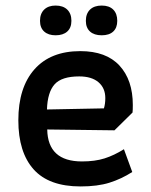

<svg xmlns="http://www.w3.org/2000/svg" viewBox="-20 -664 543 691"><path d="M124 -589Q124 -615 139 -629.5Q154 -644 180 -644Q207 -644 222 -629.5Q237 -615 237 -589Q237 -564 222 -550.5Q207 -537 180 -537Q154 -537 139 -550.5Q124 -564 124 -589ZM289 -589Q289 -615 304 -629.5Q319 -644 346 -644Q373 -644 387.5 -629.5Q402 -615 402 -589Q402 -564 387.5 -550.5Q373 -537 346 -537Q319 -537 304 -550.5Q289 -564 289 -589ZM46 -231Q46 -349 104 -414.5Q162 -480 269 -480Q362 -480 410 -428Q458 -376 458 -286Q458 -268 457 -259L392 -195L150 -198Q152 -83 275 -83Q322 -83 356.5 -94Q391 -105 426 -127L456 -45Q417 -20 374 -6.5Q331 7 270 7Q156 7 101 -54.5Q46 -116 46 -231ZM354 -274Q359 -290 359 -311Q359 -347 334.5 -368Q310 -389 265 -389Q202 -389 176.5 -360.5Q151 -332 149 -270Z"/></svg>

Font: Athiti SemiBold
Style: Regular
Weight: 600
Designer: CadsonDemak Team
Foundry: CadsonDemak
Version: Version 1.033